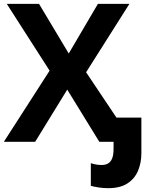

<svg xmlns="http://www.w3.org/2000/svg" viewBox="-20 -734 772 994"><path d="M540 240.2Q516.6 240.2 491.7 236.6Q466.8 232.9 450.2 228V110.8Q465.3 115.7 478.3 117.9Q491.2 120.1 507.8 120.1Q524.4 120.1 538.1 113Q551.8 106 559.8 87.9Q567.9 69.8 567.9 37.1V0H494.1L328.1 -270L162.1 0H0L236.8 -368.2L15.1 -713.9H182.1L335.9 -457L486.8 -713.9H649.9L425.8 -359.9L583 -125H711.9V59.1Q711.9 108.9 694.6 150.1Q677.2 191.4 639.4 215.8Q601.6 240.2 540 240.2Z"/></svg>

Font: Wonky
Style: Regular
Weight: 400
Designer: Monotype Design Team
Foundry: Monotype Imaging Inc.
Version: Version 3.000